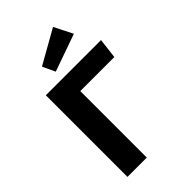

<svg xmlns="http://www.w3.org/2000/svg" viewBox="-284 -1080 1182 1182"><g transform="rotate(-45 307.5 -488.5)"><path d="M572.8 -710.8 556.9 -579H260.5V0H92.3V-710.8ZM421 -976.9 482.1 -856.4 238.5 -770.3 200 -852.3Z"/></g></svg>

Font: Fira Code
Style: Bold
Weight: 700
Monospace: yes
Designer: Carrois Corporate, Edenspiekermann AG, Nikita Prokopov
Foundry: Carrois Corporate, Edenspiekermann AG, Nikita Prokopov
Version: Version 6.000; ttfautohint (v1.8.2) -l 8 -r 50 -G 200 -x 14 